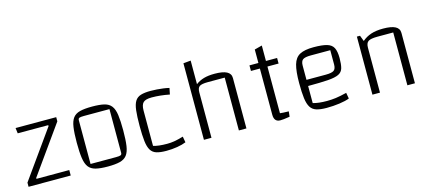

<svg xmlns="http://www.w3.org/2000/svg" viewBox="-53 -1127 3573 1597"><g transform="rotate(-15 1734.0 -328.5)"><path d="M335 -447 330 -453H70L64 -500H414V-464L121 -53L124 -47H405V0H42V-36Z M724 8Q659 8 619.5 -2Q580 -12 559.5 -39Q539 -66 531.5 -117Q524 -168 524 -250Q524 -332 531.5 -383Q539 -434 559.5 -461Q580 -488 619.5 -498Q659 -508 724 -508Q789 -508 828.5 -498.5Q868 -489 889 -461.5Q910 -434 917 -383Q924 -332 924 -250Q924 -168 916.5 -117Q909 -66 888 -39Q867 -12 827.5 -2Q788 8 724 8ZM589 -50H808Q838 -50 848.5 -54.5Q859 -59 859 -74V-450H640Q609 -450 599 -445.5Q589 -441 589 -426Z M1228 8Q1175 8 1143 -2Q1111 -12 1094 -39.5Q1077 -67 1071 -118Q1065 -169 1065 -250Q1065 -332 1071 -383Q1077 -434 1094 -461Q1111 -488 1143.5 -498Q1176 -508 1228 -508Q1254 -508 1281.5 -506Q1309 -504 1336 -500.5Q1363 -497 1387 -491L1376 -437Q1336 -445 1298 -449Q1260 -453 1223 -453Q1170 -453 1150 -433.5Q1130 -414 1130 -365V-61Q1172 -47 1250 -47Q1280 -47 1310.5 -52Q1341 -57 1389 -71L1398 -20Q1367 -7 1321.5 0.5Q1276 8 1228 8Z M1552 0V-659L1616 -665V-462Q1648 -486 1686.5 -497Q1725 -508 1779 -508Q1849 -508 1883.5 -490Q1918 -472 1918 -434V0H1853V-455H1708Q1654 -455 1635.5 -442Q1617 -429 1617 -392V0Z M2209 8Q2182 8 2168.5 -7.5Q2155 -23 2155 -55V-616L2220 -633V-50Q2232 -49 2248.5 -47.5Q2265 -46 2295 -46L2290 -1Q2260 4 2240.5 6Q2221 8 2209 8ZM2078 -452V-500H2316V-452Z M2608 8Q2554 8 2520.5 -2.5Q2487 -13 2469.5 -41Q2452 -69 2445.5 -119.5Q2439 -170 2439 -250Q2439 -352 2455 -408Q2471 -464 2512.5 -486Q2554 -508 2631 -508Q2706 -508 2746.5 -496Q2787 -484 2802.5 -453Q2818 -422 2818 -365Q2818 -311 2809 -279Q2800 -247 2769.5 -232Q2739 -217 2676 -212.5Q2613 -208 2505 -208H2475V-261H2671Q2723 -261 2741.5 -274.5Q2760 -288 2760 -325V-448H2593Q2542 -448 2523.5 -434.5Q2505 -421 2505 -383V-61Q2551 -47 2625 -47Q2664 -47 2701.5 -52Q2739 -57 2796 -71L2805 -20Q2773 -7 2719 0.5Q2665 8 2608 8Z M3003 0V-500H3030L3049 -450Q3084 -480 3127 -494Q3170 -508 3230 -508Q3300 -508 3334.5 -490Q3369 -472 3369 -434V0H3304V-455H3169Q3110 -455 3089 -441Q3068 -427 3068 -387V0Z"/></g></svg>

Font: Changa ExtraLight
Style: Regular
Weight: 250
Designer: Eduardo Rodriguez Tunni
Foundry: Eduardo Rodriguez Tunni
Version: Version 3.002; ttfautohint (v1.8.2)